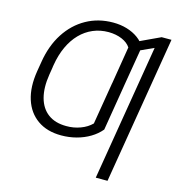

<svg xmlns="http://www.w3.org/2000/svg" viewBox="-132 -852 1087 1171"><g transform="rotate(15 411.5 -266.5)"><path d="M600.6 -377.4 553.7 -92.8Q526.9 -60.5 488.5 -37.6Q450.2 -14.6 404.1 -2.4Q357.9 9.8 308.6 9.8Q218.8 9.8 158.4 -32.7Q98.1 -75.2 74 -151.4Q49.8 -227.5 66.4 -330.1L74.2 -377L151.4 -378.4L143.6 -330.1Q129.9 -244.6 146.7 -182.4Q163.6 -120.1 208.5 -86.7Q253.4 -53.2 324.2 -53.2Q370.1 -52.7 412.6 -68.4Q455.1 -84 482.9 -112.3L526.9 -377.4ZM644 -637.2 595.7 -348.6H522.5L565.9 -614.3Q548.3 -641.6 511.2 -657.5Q474.1 -673.3 426.8 -673.8Q373.5 -673.8 328.4 -654.5Q283.2 -635.3 247.8 -598.9Q212.4 -562.5 188.2 -510.3Q164.1 -458 153.3 -392.1L145 -340.8H68.4L76.7 -392.1Q93.8 -498 143.8 -575.4Q193.8 -652.8 269.5 -695.1Q345.2 -737.3 438.5 -737.3Q485.4 -737.3 525.9 -725.1Q566.4 -712.9 597.2 -690.4Q627.9 -668 644 -637.2ZM808.1 -727.5 653.8 204.1H579.6L721.7 -653.3L600.1 -597.7L611.3 -664.6L746.1 -727.5Z"/></g></svg>

Font: Inter 20pt Light
Style: Italic
Weight: 300
Italic angle: -9.3988°
Version: Version 4.001;git-66647c0bb